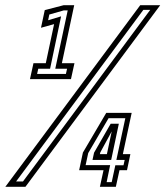

<svg xmlns="http://www.w3.org/2000/svg" viewBox="-64 -720 637 740"><path d="M51.5 -415 65 -476.5H112.5L144.5 -627L94 -613L108.5 -681L181.5 -700H222L174.5 -476.5H223L209.5 -415ZM79 -435H190L194.5 -455H149L197 -680H182L126 -664L121.5 -642L171.5 -657L129 -455H83.5ZM-43.5 0 476.5 -700H553.5L34 0ZM-2 -20.5H24.5L515 -682H488.5ZM321 0 335 -64H241L255.5 -132L345.5 -285H443.5L409.5 -126H438.5L425.5 -64H396.5L382.5 0ZM321 -126H348L367.5 -218H369L322.5 -132.5ZM347 -18H366.5L380.5 -83H412L416.5 -103.5H384.5L419 -264.5H354.5L276 -130L266 -83.5H360.5ZM292.5 -103.5 298.5 -131.5 362.5 -243H394L364.5 -103.5Z"/></svg>

Font: Tourney Medium
Style: Italic
Weight: 500
Italic angle: -12°
Version: Version 1.015